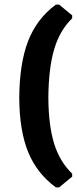

<svg xmlns="http://www.w3.org/2000/svg" viewBox="-20 -680 338 838"><path d="M238 -660 295 -613V-600Q241 -548 216.5 -465Q192 -382 191 -253Q192 -131 216.5 -52.5Q241 26 295 78V91L238 138H224Q141 77 103 -16Q65 -109 64 -252Q65 -404 103 -501.5Q141 -599 224 -660Z"/></svg>

Font: Alegreya Sans SC ExtraBold
Style: Regular
Weight: 800
Designer: Juan Pablo del Peral
Foundry: Huerta Tipografica
Version: Version 2.007